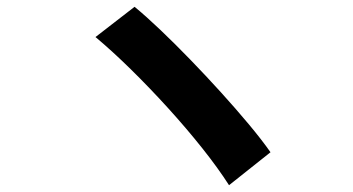

<svg xmlns="http://www.w3.org/2000/svg" viewBox="-20 -626 1040 565"><path d="M376 -606Q410 -578 452.5 -537.5Q495 -497 540.5 -450Q586 -403 630 -354.5Q674 -306 712 -260.5Q750 -215 776 -178L654 -81Q622 -131 575.5 -189.5Q529 -248 474.5 -308Q420 -368 365 -422Q310 -476 261 -517Z"/></svg>

Font: Noto Sans SC
Style: Bold
Weight: 700
Designer: Ryoko NISHIZUKA  (kana, bopomofo & ideographs); Paul D. Hunt (Latin, Greek & Cyrillic); Sandoll Communications , Soo-you
Foundry: Adobe
Version: Version 2.004-H2;hotconv 1.0.118;makeotfexe 2.5.65603